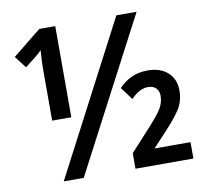

<svg xmlns="http://www.w3.org/2000/svg" viewBox="-79 -801 957 888"><g transform="rotate(-10 399.5 -357.0)"><path d="M150 0 523 -714H618L244 0ZM146 -519Q146 -542 147 -568Q148 -594 150 -616Q133 -599 120 -589L70 -550L27 -606L161 -714H236V-286H146ZM487 0V-73L583 -178Q627 -226 643.5 -253.5Q660 -281 660 -313Q660 -335 646.5 -348.5Q633 -362 609 -362Q569 -362 529 -320L485 -379Q508 -405 542.5 -421.5Q577 -438 620 -438Q681 -438 715.5 -406Q750 -374 750 -322Q750 -270 725 -232.5Q700 -195 657 -149L590 -77H759V0Z"/></g></svg>

Font: Noto Sans Condensed SemiBold
Style: Regular
Weight: 600
Width: 3
Designer: Monotype Design Team
Foundry: Monotype Imaging Inc.
Version: Version 2.013; ttfautohint (v1.8.4.7-5d5b)